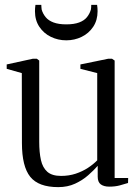

<svg xmlns="http://www.w3.org/2000/svg" viewBox="-20 -758 567 788"><path d="M428.5 8Q406.5 8 393.8 -1.2Q381 -10.5 381 -33V-77.5Q365.5 -59.5 342.2 -39Q319 -18.5 288.2 -4.2Q257.5 10 219 10Q138 10 104 -32.5Q70 -75 70 -171L69.5 -458L7.5 -475.5V-493.5L115 -517H131L141 -509.5V-176Q141 -132.5 148 -101.2Q155 -70 174.2 -53Q193.5 -36 230.5 -36Q263 -36 290.8 -45.2Q318.5 -54.5 340.8 -69Q363 -83.5 379 -100V-458L310 -475.5V-493.5L424.5 -517H439.5L450.5 -509.5V-27.5H506L505.5 -7Q490 -2 471.2 3Q452.5 8 428.5 8ZM252 -592.5Q218 -592.5 188.8 -606.8Q159.5 -621 141.5 -648Q123.5 -675 123.5 -712Q123.5 -719 124 -725Q124.5 -731 125.5 -738H149.5Q149.5 -733.5 150 -728.5Q150.5 -723.5 151 -718.5Q156 -701.5 167.5 -687.5Q179 -673.5 199.8 -665.8Q220.5 -658 252 -658Q284 -658 304.8 -665.8Q325.5 -673.5 336.8 -687.5Q348 -701.5 353 -718.5Q354 -723.5 354.2 -728.5Q354.5 -733.5 354.5 -738H378.5Q379.5 -731 380 -725Q380.5 -719 380.5 -712Q380.5 -675 362.5 -648Q344.5 -621 315.2 -606.8Q286 -592.5 252 -592.5Z"/></svg>

Font: Merriweather 120pt Light
Style: Regular
Weight: 300
Version: Version 2.100